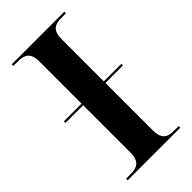

<svg xmlns="http://www.w3.org/2000/svg" viewBox="-224 -775 836 836"><g transform="rotate(-45 194.0 -357.0)"><path d="M32 0H356V-10H325C286 -10 263 -24 263 -78V-368H371V-378H263V-636C263 -690 286 -704 325 -704H356V-714H32V-704H63C101 -704 126 -690 126 -638V-378H17V-368H126V-78C126 -24 101 -10 63 -10H32Z"/></g></svg>

Font: Noto Serif Display SemiBold
Style: Regular
Weight: 600
Designer: Monotype Design Team
Foundry: Monotype Imaging Inc.
Version: Version 2.009